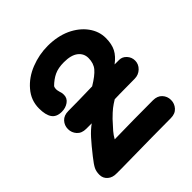

<svg xmlns="http://www.w3.org/2000/svg" viewBox="-196 -867 1010 1010"><g transform="rotate(-45 308.5 -362.5)"><path d="M99 3H135Q401 -1 504 -1Q537 -1 555 -21Q573 -41 573 -68Q573 -95 555 -114.5Q537 -134 504 -134Q368 -134 217 -131Q228 -151 242.5 -168Q257 -185 285 -215Q311 -241 327 -253.5Q343 -266 366 -280Q390 -280 402 -281L516 -282Q545 -282 565.5 -301.5Q586 -321 586 -348Q586 -373 569 -391.5Q552 -410 529 -410H495Q530 -436 545.5 -466Q561 -496 561 -541Q561 -591 529.5 -634Q498 -677 442 -703Q386 -728 315 -728Q251 -728 190 -704Q129 -680 90 -634Q50 -588 50 -527Q50 -479 67 -454.5Q84 -430 123 -430Q151 -430 172.5 -445Q194 -460 194 -486Q194 -500 189 -513Q185 -527 185 -535Q185 -546 189 -554Q215 -580 243.5 -593.5Q272 -607 315 -607Q368 -607 395 -586Q422 -565 422 -531Q422 -492 401 -467Q380 -442 330 -412Q216 -409 150 -409Q117 -409 99 -389.5Q81 -370 81 -343Q81 -316 99 -296Q117 -276 150 -276H191Q163 -256 136 -226Q109 -196 72 -149Q45 -115 36.5 -97.5Q28 -80 28 -56Q28 -30 47.5 -13Q67 4 99 3Z"/></g></svg>

Font: Balsamiq Sans
Style: Bold
Weight: 700
Designer: Michael Angeles
Foundry: Balsamiq SRL
Version: Version 1.020; ttfautohint (v1.8.4.7-5d5b);gftools[0.9.26]